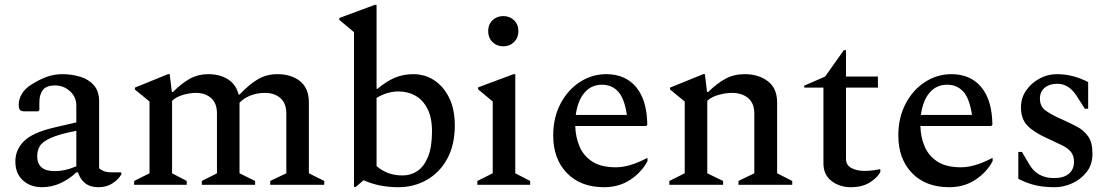

<svg xmlns="http://www.w3.org/2000/svg" viewBox="-20 -770 4636 800"><path d="M155 10Q107 10 75.5 -18.5Q44 -47 44 -97Q44 -146 79.5 -181.5Q115 -217 203 -238L298 -260V-330Q298 -366 271.5 -390Q245 -414 210 -414Q173 -414 158.5 -395Q144 -376 144 -343V-311L139 -306H84Q69 -306 63.5 -311.5Q58 -317 58 -335Q58 -357 71.5 -379.5Q85 -402 113 -419Q143 -438 174 -449.5Q205 -461 240 -461Q278 -461 313.5 -450.5Q349 -440 371 -415Q393 -390 393 -348V-69Q400 -62 412.5 -57Q425 -52 447 -52H482L486 -50V-44Q474 -23 449.5 -6.5Q425 10 390 10Q356 10 335 -6.5Q314 -23 305 -52H298Q272 -26 234.5 -8Q197 10 155 10ZM135 -119Q135 -57 208 -57Q230 -57 250.5 -61.5Q271 -66 298 -77V-225Q226 -211 191 -195Q156 -179 145.5 -160.5Q135 -142 135 -119Z M539 0V-16L603 -48V-347L542 -397V-405L680 -461H687L696 -387H701Q738 -424 772 -442.5Q806 -461 848 -461Q896 -461 930 -439.5Q964 -418 974 -376H978Q1019 -419 1055 -440Q1091 -461 1136 -461Q1194 -461 1230.5 -431.5Q1267 -402 1267 -343V-48L1331 -16V0H1106V-16L1173 -48V-297Q1173 -340 1148 -361.5Q1123 -383 1084 -383Q1053 -383 1025 -372.5Q997 -362 978 -342V-48L1043 -16V0H821V-16L884 -48V-297Q884 -340 859.5 -361.5Q835 -383 796 -383Q772 -383 743.5 -375Q715 -367 697 -350V-48L758 -16V0Z M1455 9V-636L1394 -687V-695L1542 -750H1549V-400H1553Q1591 -432 1626 -446.5Q1661 -461 1702 -461Q1751 -461 1790 -435Q1829 -409 1852 -361.5Q1875 -314 1875 -247Q1875 -166 1843.5 -108.5Q1812 -51 1758.5 -20.5Q1705 10 1640 10Q1598 10 1562 2.5Q1526 -5 1495 -19L1462 9ZM1641 -389Q1593 -389 1549 -362V-78Q1574 -57 1600 -48Q1626 -39 1658 -39Q1691 -39 1718.5 -57Q1746 -75 1763 -115.5Q1780 -156 1780 -223Q1780 -280 1761 -317Q1742 -354 1710.5 -371.5Q1679 -389 1641 -389Z M2077 -577Q2050 -577 2032 -595Q2014 -613 2014 -640Q2014 -668 2032 -685.5Q2050 -703 2077 -703Q2104 -703 2122 -685.5Q2140 -668 2140 -640Q2140 -613 2122 -595Q2104 -577 2077 -577ZM1969 0V-16L2033 -48V-347L1972 -398V-406L2120 -461H2127V-48L2189 -16V0Z M2497 10Q2399 10 2342 -49Q2285 -108 2285 -206Q2285 -280 2315.5 -338Q2346 -396 2396.5 -428.5Q2447 -461 2506 -461Q2586 -461 2631 -406.5Q2676 -352 2677 -250L2672 -245H2377Q2378 -199 2394.5 -160Q2411 -121 2447.5 -97Q2484 -73 2546 -73Q2603 -73 2675 -111H2678V-99Q2654 -53 2607 -21.5Q2560 10 2497 10ZM2488 -417Q2444 -417 2415.5 -384Q2387 -351 2379 -291H2592Q2582 -359 2556 -388Q2530 -417 2488 -417Z M2769 0V-16L2833 -48V-347L2772 -397V-405L2910 -461H2917L2926 -387H2931Q2969 -424 3004 -442.5Q3039 -461 3083 -461Q3141 -461 3179.5 -431.5Q3218 -402 3218 -343V-48L3281 -16V0H3057V-16L3123 -48V-297Q3123 -340 3097 -361.5Q3071 -383 3030 -383Q3005 -383 2975 -375Q2945 -367 2927 -350V-48L2993 -16V0Z M3526 10Q3478 10 3444.5 -16Q3411 -42 3411 -89V-405H3331V-413L3418 -451L3496 -561H3505V-451H3638V-405H3505V-108Q3505 -82 3527.5 -70Q3550 -58 3581 -58Q3600 -58 3616 -60Q3632 -62 3645 -65H3648V-53Q3636 -30 3604.5 -10Q3573 10 3526 10Z M3935 10Q3837 10 3780 -49Q3723 -108 3723 -206Q3723 -280 3753.5 -338Q3784 -396 3834.5 -428.5Q3885 -461 3944 -461Q4024 -461 4069 -406.5Q4114 -352 4115 -250L4110 -245H3815Q3816 -199 3832.5 -160Q3849 -121 3885.5 -97Q3922 -73 3984 -73Q4041 -73 4113 -111H4116V-99Q4092 -53 4045 -21.5Q3998 10 3935 10ZM3926 -417Q3882 -417 3853.5 -384Q3825 -351 3817 -291H4030Q4020 -359 3994 -388Q3968 -417 3926 -417Z M4375 10Q4327 10 4292.5 1.5Q4258 -7 4223 -25V-137H4238L4270 -83Q4303 -28 4372 -28Q4412 -28 4433.5 -46Q4455 -64 4455 -96Q4455 -122 4441.5 -138Q4428 -154 4402.5 -166Q4377 -178 4341 -195Q4289 -218 4261.5 -246Q4234 -274 4234 -323Q4234 -362 4255.5 -393Q4277 -424 4311 -442.5Q4345 -461 4383 -461Q4419 -461 4451 -452.5Q4483 -444 4514 -428V-317H4500L4467 -369Q4434 -421 4386 -421Q4353 -421 4333 -404.5Q4313 -388 4313 -359Q4313 -327 4336.5 -309.5Q4360 -292 4410 -270Q4439 -257 4467 -242.5Q4495 -228 4513.5 -202.5Q4532 -177 4532 -130Q4532 -84 4507.5 -53Q4483 -22 4447 -6Q4411 10 4375 10Z"/></svg>

Font: Spectral Medium
Style: Regular
Weight: 500
Designer: Jean-Baptiste Levee
Foundry: Production Type
Version: Version 2.001